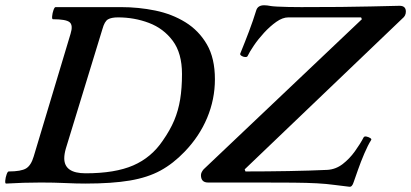

<svg xmlns="http://www.w3.org/2000/svg" viewBox="-30 -693 1561 729"><path d="M-7 4Q-11 4 -10 -7.5Q-9 -19 -5 -30.5Q-1 -42 3 -42Q50 -42 69 -53.5Q88 -65 98 -99L238 -565Q248 -597 234.5 -608.5Q221 -620 171 -620Q167 -620 168 -631.5Q169 -643 173 -654.5Q177 -666 181 -666H429Q496 -666 559.5 -653Q623 -640 674 -608.5Q725 -577 755.5 -524.5Q786 -472 786 -392Q786 -316 756.5 -245.5Q727 -175 671 -117Q628 -72 579.5 -45.5Q531 -19 463 -7.5Q395 4 294 4Q260 4 217.5 2Q175 0 125 0Q92 0 59 1Q26 2 -7 4ZM295 -35Q407 -35 476 -65Q545 -95 588 -159Q616 -199 631.5 -236Q647 -273 654 -315.5Q661 -358 661 -412Q661 -491 626 -538Q591 -585 535.5 -606Q480 -627 418 -627Q393 -627 380 -619.5Q367 -612 359 -583L220 -129Q214 -108 214 -92Q214 -35 295 -35ZM1296 16 1239 9Q1210 5 1173.5 3Q1137 1 1083.5 0.5Q1030 0 950 0H760Q733 0 733 -28Q733 -38 743 -50L1344 -620L1341 -627H1065Q1043 -627 1019 -610Q995 -593 972.5 -568.5Q950 -544 933.5 -519.5Q917 -495 910 -480Q908 -476 900.5 -476.5Q893 -477 887 -481Q881 -485 882 -489Q900 -533 915.5 -574Q931 -615 943 -654Q949 -673 973 -673Q984 -673 999 -670Q1004 -669 1022.5 -668Q1041 -667 1065.5 -666.5Q1090 -666 1114 -666Q1281 -666 1377.5 -668.5Q1474 -671 1487 -671Q1511 -671 1511 -649Q1511 -633 1498 -623L899 -50L902 -42Q983 -42 1066 -43.5Q1149 -45 1213 -48Q1245 -50 1271 -70Q1297 -90 1317.5 -118.5Q1338 -147 1351 -172Q1354 -176 1361.5 -174.5Q1369 -173 1375.5 -169Q1382 -165 1379 -161Q1367 -142 1353.5 -110.5Q1340 -79 1329.5 -49Q1319 -19 1313 -2Q1307 18 1296 16Z"/></svg>

Font: Junicode
Style: Bold Italic
Weight: 700
Italic angle: -11°
Designer: Peter S. Baker
Version: Version 2.100; ttfautohint (v1.8.4)